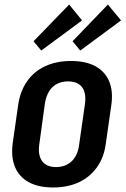

<svg xmlns="http://www.w3.org/2000/svg" viewBox="-20 -818 554 847"><path d="M214 9Q150 9 107.5 -14Q65 -37 46.5 -80.5Q28 -124 36 -186L60 -354Q69 -416 99.5 -459.5Q130 -503 179.5 -526Q229 -549 293 -549Q358 -549 400.5 -526Q443 -503 461.5 -459.5Q480 -416 471 -354L447 -186Q439 -124 408 -80.5Q377 -37 328 -14Q279 9 214 9ZM227 -81Q269 -81 296 -106.5Q323 -132 329 -179L355 -361Q361 -409 341.5 -434Q322 -459 280 -459Q253 -459 231.5 -448Q210 -437 196.5 -415Q183 -393 178 -361L153 -179Q147 -132 166.5 -106.5Q186 -81 227 -81ZM342 -728 162 -595 128 -636 285 -798ZM514 -728 334 -595 300 -636 456 -798Z"/></svg>

Font: Pathway Extreme Condensed SemiBold
Style: Italic
Weight: 600
Width: 3
Italic angle: -8°
Version: Version 1.001;gftools[0.9.26]